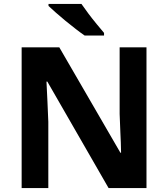

<svg xmlns="http://www.w3.org/2000/svg" viewBox="-20 -954 853 974"><path d="M723.1 0H530.8L220.2 -540H215.8Q218.8 -470.7 220.7 -438.5L225.1 -335.9V0H89.8V-713.9H280.8L590.8 -179.2H594.2Q593.3 -233.9 590.8 -278.3Q589.8 -310.5 586.9 -376V-713.9H723.1ZM393.1 -934.1Q413.6 -904.8 428.7 -884.8Q445.8 -861.8 470.7 -831.5Q476.6 -824.7 489.3 -809.3Q502 -793.9 507.8 -787.1V-773.9H409.2Q383.8 -791.5 364.7 -806.6Q340.3 -825.2 312.5 -848.1Q287.1 -869.6 263.2 -890.1Q236.8 -913.1 226.1 -923.8V-934.1Z"/></svg>

Font: Droid Sans Thai
Style: Bold
Weight: 700
Designer: Steve Matteson
Foundry: Ascender Corporation
Version: Version 1.00